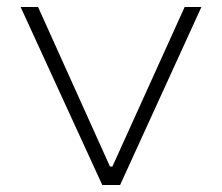

<svg xmlns="http://www.w3.org/2000/svg" viewBox="-20 -530 636 550"><path d="M273 0 39 -510H89L295 -53H302L509 -510H557L324 0Z"/></svg>

Font: Saira Expanded ExtraLight
Style: Regular
Weight: 250
Width: 7
Designer: Hector Gatti with collaboration of the Omnibus-Type team
Foundry: Omnibus-Type
Version: Version 1.101